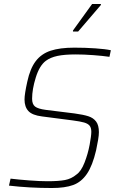

<svg xmlns="http://www.w3.org/2000/svg" viewBox="-20 -935 585 963"><path d="M25 -4 33 -39Q74 -34 128 -30Q182 -26 218 -26Q273 -26 305.5 -32Q338 -38 364 -60Q387 -76 404 -119.5Q421 -163 429.5 -208.5Q438 -254 438 -274Q438 -294 429.5 -304.5Q421 -315 402 -320.5Q383 -326 345 -331L191 -351Q142 -357 122.5 -378Q103 -399 103 -436Q103 -463 117 -526Q131 -591 159 -628Q187 -665 233.5 -680.5Q280 -696 353 -696Q407 -696 458 -692.5Q509 -689 536 -683L529 -650Q495 -655 447.5 -658.5Q400 -662 360 -662Q303 -662 268 -654.5Q233 -647 210 -630Q178 -606 159.5 -546.5Q141 -487 141 -440Q141 -412 156 -400.5Q171 -389 209 -384L354 -366Q398 -360 423 -352Q448 -344 462 -325.5Q476 -307 476 -272Q476 -257 472 -233Q468 -209 462 -181Q444 -104 416 -63Q388 -22 347 -7Q306 8 240 8Q128 8 25 -4ZM346 -777V-782L442 -915H486V-910L372 -777Z"/></svg>

Font: Saira Semi Condensed Thin
Style: Italic
Weight: 100
Width: 4
Italic angle: -12°
Designer: Hector Gatti with collaboration of the Omnibus-Type team
Foundry: Omnibus-Type
Version: Version 1.001; ttfautohint (v1.8)